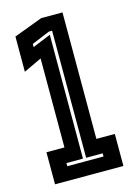

<svg xmlns="http://www.w3.org/2000/svg" viewBox="-109 -759 580 819"><g transform="rotate(-15 181.0 -350.0)"><path d="M30 0V-141.5H109.5V-534.5L30 -497V-652.5L156.5 -700H250.5V-141.5H332V0ZM100.5 -61H260.5V-75H187.5V-636H173.5L93.5 -603V-589L173.5 -622V-75H100.5Z"/></g></svg>

Font: Tourney Condensed Regular
Style: Bold
Weight: 700
Width: 3
Designer: Tyler Finck
Foundry: Etcetera Type Co
Version: Version 1.010; ttfautohint (v1.8.3)